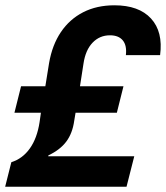

<svg xmlns="http://www.w3.org/2000/svg" viewBox="-32 -705 627 725"><path d="M-12.5 0 10.8 -92.5Q53.3 -105.8 80.8 -144.6Q108.3 -183.3 117.5 -244.2L122.5 -279.2H22.5L47.5 -379.2H139.2L153.3 -466.7Q165 -535 197.9 -583.8Q230.8 -632.5 282.1 -658.8Q333.3 -685 400 -685Q492.5 -685 538.3 -635Q584.2 -585 572.5 -496.7H443.3Q447.5 -533.3 431.7 -552.5Q415.8 -571.7 383.3 -571.7Q344.2 -571.7 317.5 -543.8Q290.8 -515.8 283.3 -465L270 -379.2H434.2L409.2 -279.2H253.3L248.3 -249.2Q241.7 -201.7 218.3 -170.4Q195 -139.2 150.8 -118.3L150 -115H475L445.8 0Z"/></svg>

Font: Funnel Sans
Style: Bold Italic
Weight: 700
Italic angle: -14.036°
Designer: NORD ID, Kristian Moeller
Foundry: Dicotype
Version: Version 1.000